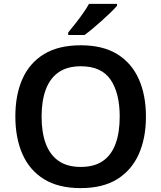

<svg xmlns="http://www.w3.org/2000/svg" viewBox="-20 -958 830 988"><path d="M731 -358Q731 -247 694 -164.5Q657 -82 583 -36Q509 10 395 10Q281 10 206.5 -36Q132 -82 95.5 -165Q59 -248 59 -359Q59 -470 95.5 -552Q132 -634 206.5 -679.5Q281 -725 396 -725Q509 -725 583 -679.5Q657 -634 694 -551.5Q731 -469 731 -358ZM194 -358Q194 -277 215.5 -219Q237 -161 281.5 -130Q326 -99 395 -99Q466 -99 510 -130Q554 -161 575 -219Q596 -277 596 -358Q596 -479 549 -548Q502 -617 396 -617Q326 -617 281.5 -586Q237 -555 215.5 -497Q194 -439 194 -358ZM582 -928Q570 -914 549.5 -894Q529 -874 504.5 -852Q480 -830 456.5 -810.5Q433 -791 415 -778H331V-791Q347 -810 367 -835.5Q387 -861 406.5 -888.5Q426 -916 438 -938H582Z"/></svg>

Font: Noto Sans Cham SemiBold
Style: Regular
Weight: 600
Version: Version 2.002